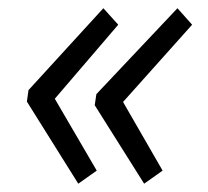

<svg xmlns="http://www.w3.org/2000/svg" viewBox="-20 -500 505 467"><path d="M170.4 -53.2 45.4 -252.9 49.3 -280.8 231.4 -480 267.6 -439.9 113.3 -259.8 215.3 -85ZM330.6 -53.2 210.4 -244.1 214.4 -271 411.6 -480 447.3 -439.9 279.3 -252 375.5 -85Z"/></svg>

Font: Reddit Sans
Style: Italic
Weight: 400
Italic angle: -11.25°
Designer: Stephen Hutchings
Version: Version 1.013